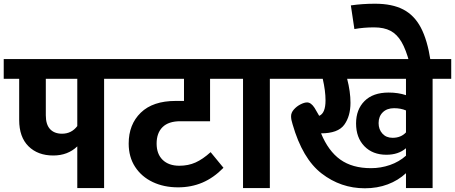

<svg xmlns="http://www.w3.org/2000/svg" viewBox="-40 -1010 2443 1031"><path d="M619 -587H519V0H375V-224Q324 -175 246 -175Q163 -175 113 -224.5Q63 -274 63 -366V-587H-20V-693H619ZM375 -333V-587H206V-391Q206 -341 229 -316.5Q252 -292 293 -292Q344 -292 375 -333Z M801 -239Q801 -183 833.5 -151.5Q866 -120 923 -120Q971 -120 1010 -137.5Q1049 -155 1091 -193L1160 -109Q1107 -55 1047 -29.5Q987 -4 916 -4Q840 -4 780 -32.5Q720 -61 685.5 -114Q651 -167 651 -239Q651 -342 716 -405Q781 -468 903 -468H948V-587H579V-693H1207V-587H1088V-359H928Q865 -359 833 -327.5Q801 -296 801 -239Z M1509 -587H1409V0H1265V-587H1167V-693H1509Z M2383 -587H2283V0H2140V-80Q2098 -41 2042 -20Q1986 1 1919 1Q1790 1 1687 -78.5Q1584 -158 1531 -343Q1523 -367 1523 -386Q1523 -405 1538 -422Q1553 -439 1573.5 -449.5Q1594 -460 1609 -460Q1630 -460 1649 -431Q1665 -405 1674 -388Q1708 -402 1708 -471Q1708 -522 1693 -587H1469V-693H2383ZM2140 -587H1824Q1842 -518 1842 -458Q1842 -386 1808.5 -340Q1775 -294 1684 -294Q1723 -199 1787.5 -153Q1852 -107 1952 -107Q2005 -107 2054 -124Q2103 -141 2140 -174V-214Q2099 -179 2035 -179Q1961 -179 1916.5 -225Q1872 -271 1872 -347Q1872 -422 1917.5 -467.5Q1963 -513 2047 -513Q2098 -513 2140 -499ZM2140 -417Q2112 -429 2076 -429Q2038 -429 2015.5 -407Q1993 -385 1993 -349Q1993 -315 2013.5 -292.5Q2034 -270 2068 -270Q2113 -270 2140 -299Z M1969 -863Q1913 -863 1863 -854L1844 -981Q1905 -990 1974 -990Q2066 -990 2125.5 -959Q2185 -928 2220 -861.5Q2255 -795 2272 -684L2159 -672Q2140 -744 2116 -785Q2092 -826 2057 -844.5Q2022 -863 1969 -863Z"/></svg>

Font: FiraGOUPP
Style: Bold
Weight: 700
Designer: bBox Type
Foundry: bBox Type GmbH
Version: Version 1.001